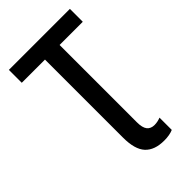

<svg xmlns="http://www.w3.org/2000/svg" viewBox="-271 -806 1106 1106"><g transform="rotate(-45 281.5 -253.5)"><path d="M378 207Q300 207 261 165Q222 123 222 27V-609H33V-714H530V-609H341V21Q341 65 356.5 84.5Q372 104 402 104Q416 104 429 101Q442 98 452 94V194Q422 207 378 207Z"/></g></svg>

Font: Noto Sans Mono SemiCondensed SemiBold
Style: Regular
Weight: 600
Width: 4
Designer: Monotype Design Team
Foundry: Monotype Imaging Inc.
Version: Version 2.014; ttfautohint (v1.8.4.7-5d5b)